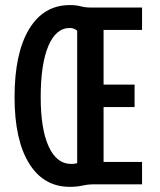

<svg xmlns="http://www.w3.org/2000/svg" viewBox="-20 -723 626 753"><path d="M253.9 9.8Q150.9 9.8 94 -82.3Q37.1 -174.3 37.1 -341.8Q37.1 -514.2 94 -608.6Q150.9 -703.1 253.9 -703.1Q278.8 -703.1 296.6 -698.2Q314.5 -693.4 336.9 -693.4H386.2V0H341.8Q324.7 0 303 4.9Q281.2 9.8 253.9 9.8ZM312.5 0V-87.9H537.1V0ZM258.8 -80.1Q272.5 -80.1 282.7 -83V-602.5Q270.5 -613.3 253.9 -613.3Q199.2 -613.3 169.4 -542.2Q139.6 -471.2 139.6 -341.8Q139.6 -216.8 170.9 -148.4Q202.1 -80.1 258.8 -80.1ZM327.1 -303.2V-391.1H507.8V-303.2ZM307.6 -605.5V-693.4H537.1V-605.5Z"/></svg>

Font: Cascadia Code
Style: Regular
Weight: 400
Monospace: yes
Designer: Aaron Bell
Foundry: Saja Typeworks
Version: Version 2106.017